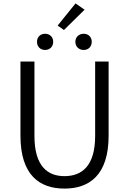

<svg xmlns="http://www.w3.org/2000/svg" viewBox="-20 -1093 756 1126"><path d="M358 13C502 13 617 -64 617 -297V-732H538V-296C538 -116 457 -60 358 -60C261 -60 182 -116 182 -296V-732H100V-297C100 -64 214 13 358 13ZM244 -800C272 -800 292 -819 292 -848C292 -876 272 -895 244 -895C217 -895 197 -876 197 -848C197 -819 217 -800 244 -800ZM355 -917 476 -1036 423 -1073 318 -943ZM471 -800C498 -800 518 -819 518 -848C518 -876 498 -895 471 -895C443 -895 422 -876 422 -848C422 -819 443 -800 471 -800Z"/></svg>

Font: Noto Sans JP DemiLight
Style: Regular
Weight: 350
Designer: Ryoko NISHIZUKA 西塚涼子 (kana, bopomofo & ideographs); Paul D. Hunt (Latin, Greek & Cyrillic); Sandoll Communications 산돌커뮤니
Foundry: Adobe
Version: Version 2.004;hotconv 1.0.118;makeotfexe 2.5.65603